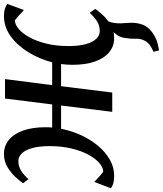

<svg xmlns="http://www.w3.org/2000/svg" viewBox="45 -656 842 993"><g transform="rotate(-90 466.5 -159.0)"><path d="M703.1 242.1 695.7 213.4Q718 203.9 731.9 193.3Q745.8 182.8 753.9 166.2Q764.1 146.7 763.2 120.6Q762.3 94.4 766.9 67.3Q770.1 40.4 785.5 21.2Q801 2 811.3 -11.9L872.2 -48.8Q854 -27.7 848.1 -5.7Q842.2 16.3 842.9 45Q843.3 57.3 844.6 71.7Q845.8 86.1 845.8 99.4Q845.8 132.1 835.1 159.1Q824.4 186 796.4 206.8Q778.6 220 756.9 228.6Q735.2 237.2 703.1 242.1ZM53.9 10Q30.9 10 15.6 5.5Q0.4 1 -10.1 -7L22.6 -93.3Q25.2 -90.9 32.2 -84.2Q39.2 -77.4 47.9 -69.5Q56.6 -61.5 64.1 -55.2Q71.6 -48.8 75.3 -46.7Q97.1 -46.7 120.2 -66.6Q143.3 -86.4 163.3 -123.1Q183.3 -159.8 195.5 -210.7Q207.8 -261.6 207.8 -323.2Q207.8 -378.8 197.4 -414.8Q187.1 -450.7 169.8 -468.1Q152.5 -485.5 130.8 -485.5Q103.4 -485.5 82 -472.3Q60.6 -459.1 36.9 -433.4L15.8 -461Q25.2 -475 46.1 -498.5Q67 -522 97.6 -541Q128.3 -560 167.3 -560Q208.9 -560 240 -534.6Q271.1 -509.1 288.3 -460.9Q305.5 -412.6 305.5 -343.9Q305.5 -335.4 305.1 -326.9Q304.8 -318.4 303.8 -310.7H423.3L453.9 -554.6H554.5L523.2 -310.7H641.2Q658.5 -377.2 693.5 -434Q728.4 -490.8 776.2 -525.4Q824.1 -560 879.9 -560Q902.4 -560 917.5 -555.5Q932.7 -551 942.9 -542L911.7 -456.7Q908.5 -459.1 901.5 -465.8Q894.4 -472.6 885.7 -480.5Q877 -488.5 869.7 -494.8Q862.3 -501.2 858.5 -503.3Q836.5 -503.3 813.2 -483.4Q790 -463.6 769.9 -426.9Q749.9 -390.2 737.6 -339.3Q725.3 -288.4 725.3 -226.8Q725.3 -171.3 735.7 -135.3Q746 -99.3 763.7 -81.9Q781.3 -64.5 802.8 -64.5Q830.1 -64.5 851.9 -77.7Q873.7 -90.9 897.2 -116.6L917.5 -88Q908.4 -74.5 887.5 -51Q866.6 -27.5 836 -8.8Q805.5 10 766.7 10Q724.8 10 693.7 -15.4Q662.5 -40.9 645.4 -89.1Q628.3 -137.4 628.3 -206.1Q628.3 -220.4 629.3 -235.2Q630.3 -250 632.3 -264.6H517.7L484.8 0H385.1L417.8 -264.6H297.5Q287 -210.6 264.3 -161.2Q241.6 -111.8 209.3 -73.3Q177.1 -34.9 137.5 -12.4Q98 10 53.9 10Z"/></g></svg>

Font: Merriweather Light
Style: Italic
Weight: 300
Italic angle: -7.8°
Designer: Eben Sorkin
Foundry: Eben Sorkin
Version: Version 2.101